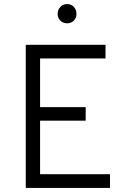

<svg xmlns="http://www.w3.org/2000/svg" viewBox="-20 -919 656 939"><path d="M106 0V-700H496V-633H176V-395H399V-329H176V-67H518V0ZM308 -805Q288.5 -805 275.2 -818.2Q262 -831.5 262 -851Q262 -871.5 275.2 -885.2Q288.5 -899 308 -899Q328.5 -899 341.2 -885.2Q354 -871.5 354 -851Q354 -831.5 341.2 -818.2Q328.5 -805 308 -805Z"/></svg>

Font: Overpass Mono Light Light
Style: Regular
Weight: 300
Monospace: yes
Version: Version 4.000